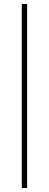

<svg xmlns="http://www.w3.org/2000/svg" viewBox="-20 -777 247 970"><path d="M90 173V-757H117V173Z"/></svg>

Font: Envoyer
Style: Regular
Weight: 400
Version: Version 0.1